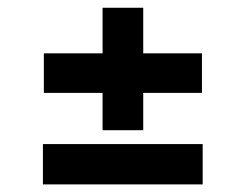

<svg xmlns="http://www.w3.org/2000/svg" viewBox="-20 -572 640 500"><path d="M91.8 -91.8V-196.8H507.8V-91.8ZM94.2 -330.1V-433.1H247.1V-551.8H353V-433.1H505.9V-330.1H353V-232.9H247.1V-330.1Z"/></svg>

Font: Apfel Grotezk Mittel
Style: Regular
Weight: 500
Designer: Luigi Gorlero
Foundry: © 2023, Luigi Gorlero & Collletttivo
Version: Version 2.000;Glyphs 3.2 (3217)